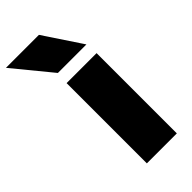

<svg xmlns="http://www.w3.org/2000/svg" viewBox="-344 -868 928 928"><g transform="rotate(-45 120.0 -404.0)"><path d="M63.5 0V-548.5H268.5V0ZM68.5 -613 -91.5 -808H134L263.5 -613Z"/></g></svg>

Font: Encode Sans Exp XBd
Style: Regular
Weight: 800
Width: 7
Designer: Multiple Designers
Foundry: Impallari Type
Version: Version 3.002; ttfautohint (v1.8.3) -l 8 -r 50 -G 200 -x 14 